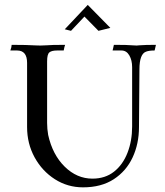

<svg xmlns="http://www.w3.org/2000/svg" viewBox="-20 -764 686 796"><path d="M324.2 12.7Q260.3 12.7 207.5 -21Q154.8 -54.7 123.5 -111.6Q92.3 -168.5 92.3 -237.3V-503.4Q92.3 -554.7 50.8 -554.7H22.9Q28.3 -569.3 28.3 -578.1Q89.8 -578.1 128.9 -575.7Q136.7 -575.2 147.5 -575.2Q163.1 -575.2 173.6 -576.2Q184.1 -577.1 200.9 -577.6Q217.8 -578.1 250 -578.1Q247.1 -571.3 244.1 -554.7H216.8Q194.3 -554.7 184.8 -546.9Q175.3 -539.1 175.3 -509.8V-254.4Q175.3 -229.5 179.7 -204.6Q197.8 -122.6 248.3 -73Q298.8 -23.4 363.3 -23.4Q416 -23.4 452.6 -52.2Q489.3 -81.1 508.5 -130.4Q527.8 -179.7 527.8 -239.7V-485.8Q527.8 -514.2 516.1 -534.4Q504.4 -554.7 483.4 -554.7H446.8Q448.2 -561.5 449.7 -566.9Q451.2 -572.3 452.1 -578.1Q509.3 -578.1 527.3 -576.2Q538.6 -575.2 546.4 -575.2Q552.7 -575.2 558.6 -576.2Q582 -578.1 626.5 -578.1L621.1 -554.7Q597.7 -554.7 585.4 -549.8Q558.1 -540 558.1 -476.6L556.2 -237.3Q556.2 -168 529.8 -111.3Q503.4 -54.7 451.7 -21Q399.9 12.7 324.2 12.7ZM388.2 -636.2 330.1 -695.3 274.4 -636.2 248.5 -642.6 343.8 -743.7 437.5 -648.4Z"/></svg>

Font: Quaaykop
Style: Regular
Weight: 400
Designer: Tup Wanders
Foundry: Free font, DO NOT SELL
Version: Version 1.00;July 31, 2023;FontCreator 11.5.0.2430 64-bit